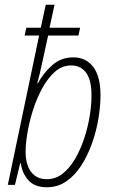

<svg xmlns="http://www.w3.org/2000/svg" viewBox="-20 -780 475 810"><path d="M178 10Q126 10 99.5 -20Q73 -50 68 -91H65L43 0H13L145 -630H84L91 -663H152L173 -760H210L189 -663H318L311 -630H183Q170 -570 162 -533.5Q154 -497 148.5 -473Q143 -449 137 -429H140Q163 -472 200.5 -505Q238 -538 289 -538Q343 -538 373.5 -497.5Q404 -457 404 -379Q404 -334 395.5 -281.5Q387 -229 369 -177.5Q351 -126 324 -83.5Q297 -41 260.5 -15.5Q224 10 178 10ZM177 -24Q215 -24 245 -48Q275 -72 297.5 -111Q320 -150 335.5 -197Q351 -244 358.5 -291Q366 -338 366 -377Q366 -443 343 -473.5Q320 -504 281 -504Q242 -504 211.5 -477Q181 -450 157.5 -406.5Q134 -363 118.5 -313.5Q103 -264 95.5 -218Q88 -172 88 -141Q88 -85 111.5 -54.5Q135 -24 177 -24Z"/></svg>

Font: Noto Sans Condensed ExtraLight
Style: Italic
Weight: 200
Width: 3
Italic angle: -12°
Designer: Monotype Design Team
Foundry: Monotype Imaging Inc.
Version: Version 2.013; ttfautohint (v1.8.4.7-5d5b)